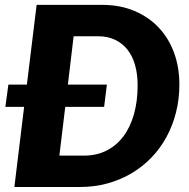

<svg xmlns="http://www.w3.org/2000/svg" viewBox="-20 -748 757 768"><path d="M315.5 -125.5Q365.5 -125.5 405.2 -145.2Q445 -165 472.8 -201.5Q500.5 -238 515.5 -290Q530.5 -342 530.5 -407Q530.5 -451.5 520.2 -487.8Q510 -524 489.8 -549.5Q469.5 -575 440 -589Q410.5 -603 372.5 -603H274.5L251.5 -409.5H407.5L396.5 -320.5H241L217.5 -125.5ZM388.5 -728.5Q460.5 -728.5 517.8 -704.2Q575 -680 615 -637.5Q655 -595 676.2 -537Q697.5 -479 697.5 -411Q697.5 -351.5 684 -298.2Q670.5 -245 645.5 -199.2Q620.5 -153.5 584.8 -116.8Q549 -80 504.8 -54Q460.5 -28 408.8 -14Q357 0 299.5 0H37.5L76.5 -320.5H1.5L13.5 -409.5H87.5L126.5 -728.5Z"/></svg>

Font: Lato ExtraBold
Style: Italic
Weight: 800
Italic angle: -7°
Designer: Lukasz Dziedzic with Adam Twardoch and Botio Nikoltchev
Foundry: tyPoland Lukasz Dziedzic
Version: Version 2.015; 2015-08-06; http://www.latofonts.com/